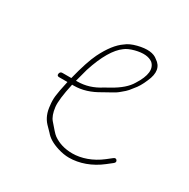

<svg xmlns="http://www.w3.org/2000/svg" viewBox="-119 -589 703 714"><g transform="rotate(30 232.0 -232.5)"><path d="M144.6 -247C150 -268.3 154.9 -286.7 159.3 -302C181.2 -370.6 208.5 -415.2 237.4 -436C246.3 -443.3 259.7 -449.3 277.4 -454C310.2 -462.4 334.8 -460.4 351.5 -448C372.4 -428.8 369.4 -396.8 340.8 -352C327.8 -329.5 303.7 -308.5 268.5 -289C262.5 -285.7 255.4 -281.7 247.1 -277C216.1 -257 184.5 -247 149.6 -247ZM83.5 -227H119.5C112.4 -195 108.1 -172.3 106.7 -159C105.2 -145.7 105.5 -132.3 107.3 -119C109.5 -91.7 118.5 -69.5 134.3 -52.5C141.4 -44.8 148.7 -37.3 156.2 -30C168.6 -14.8 188.1 -2.8 216.3 6C233.3 11.3 249.5 14 264.8 14C308.5 14 355.7 -2.3 397.2 -35L418.9 -52C425 -56.7 426.2 -61.5 422.7 -66.5C419.1 -71.5 414.3 -71.7 408.3 -67L386.6 -50C348.9 -20.7 306.1 -6 267.6 -6C235.4 -6 207.9 -14.2 185 -30.5C176.2 -36.8 164.8 -50.9 145.8 -72.7C136.1 -83.8 129.9 -100.9 127.1 -124C124.7 -144.4 128.8 -178.8 139.5 -227H146.5C181.8 -227 215.6 -237.7 251 -259C258.8 -263.7 268.6 -269.1 280.4 -275.3C292.2 -281.4 301.9 -287.8 309.5 -294.5C314.5 -298.8 319.4 -303 324.2 -307C329.1 -311 336.2 -319.2 345.4 -331.5C356.3 -343.8 366.4 -360.7 375.2 -382C392.9 -420.7 387.6 -448.3 361.7 -465C344.1 -480.5 315.8 -483.4 276.7 -473.5C257 -468.5 241.7 -461.5 231 -452.5C206.8 -436.2 184 -407 163.3 -365C150.8 -339.5 137.9 -300.2 124.6 -247H86.6C80 -247 76.1 -243.7 75 -237C74 -230.3 76.8 -227 83.5 -227Z"/></g></svg>

Font: Proton
Style: RgCndIt
Weight: 500
Version: Version 1.017